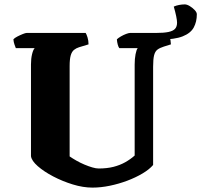

<svg xmlns="http://www.w3.org/2000/svg" viewBox="-20 -854 916 874"><path d="M401 0Q358 0 311 -14.5Q264 -29 222 -51Q180 -73 152 -97.5Q124 -122 121 -143V-561Q121 -587 126 -607.5Q131 -628 138 -635H52Q50 -640 46 -651Q42 -662 41 -675Q46 -681 58.5 -687.5Q71 -694 83.5 -699Q96 -704 101 -704H370Q374 -698 378.5 -683.5Q383 -669 383 -652L340 -639Q327 -635 317 -627Q307 -619 302 -602Q297 -585 297 -553V-142Q310 -133 327.5 -123Q345 -113 364 -105Q383 -97 400 -92Q417 -87 429 -87Q467 -87 496.5 -94.5Q526 -102 550 -115.5Q574 -129 593 -146V-560Q593 -586 597 -607Q601 -628 607 -635H523Q519 -640 516 -651Q513 -662 512 -675Q518 -681 530 -688Q542 -695 554 -699.5Q566 -704 572 -704H744Q749 -697 753 -684.5Q757 -672 758 -652L726 -642Q707 -636 696.5 -628Q686 -620 681.5 -602.5Q677 -585 677 -550V-103Q660 -83 629 -64.5Q598 -46 559.5 -31.5Q521 -17 480 -8.5Q439 0 401 0ZM664 -676V-704H689Q726 -704 747 -708.5Q768 -713 777 -723Q786 -733 786 -751Q786 -761 782 -780.5Q778 -800 771 -824Q782 -829 795.5 -831.5Q809 -834 821 -834Q831 -834 843.5 -826.5Q856 -819 866 -808.5Q876 -798 876 -789Q876 -755 862 -729Q848 -703 811.5 -688.5Q775 -674 708 -674Q699 -674 687 -673.5Q675 -673 664 -676Z"/></svg>

Font: Texturina Medium 12pt Black
Style: Regular
Weight: 900
Version: Version 1.002